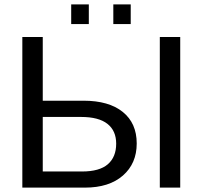

<svg xmlns="http://www.w3.org/2000/svg" viewBox="-20 -857 925 877"><path d="M604.5 -201.7Q604.5 -110.4 541.5 -55.2Q478.5 0 367.7 0H82V-688H175.3V-397H361.8Q477.1 -397 540.8 -345.7Q604.5 -294.4 604.5 -201.7ZM510.7 -200.7Q510.7 -259.8 470.7 -291.3Q430.7 -322.8 350.6 -322.8H175.3V-73.7H354.5Q434.6 -73.7 472.7 -106.9Q510.7 -140.1 510.7 -200.7ZM710 0V-688H803.2V0ZM497.6 -747.1V-836.9H577.1V-747.1ZM305.2 -747.1V-836.9H385.7V-747.1Z"/></svg>

Font: Arial
Style: Regular
Weight: 400
Designer: Steve Matteson
Foundry: Ascender Corporation
Version: Version 2.00.3